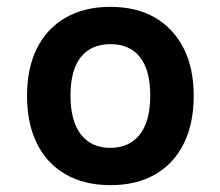

<svg xmlns="http://www.w3.org/2000/svg" viewBox="-20 -531 643 561"><path d="M303 10Q227 10 172 -21.5Q117 -53 88 -111.5Q59 -170 59 -251Q59 -332 88 -390Q117 -448 172 -479.5Q227 -511 302 -511Q379 -511 433 -479.5Q487 -448 516.5 -390Q546 -332 546 -251Q546 -170 517 -111.5Q488 -53 433.5 -21.5Q379 10 303 10ZM302 -99Q358 -99 388.5 -138Q419 -177 419 -252Q419 -326 389 -364Q359 -402 303 -402Q246 -402 216 -364Q186 -326 186 -252Q186 -177 216.5 -138Q247 -99 302 -99Z"/></svg>

Font: Nunito Sans 7pt SemiCondensed
Style: Bold
Weight: 700
Width: 4
Designer: Vernon Adams
Foundry: Vernon Adams
Version: Version 3.101;gftools[0.9.27]